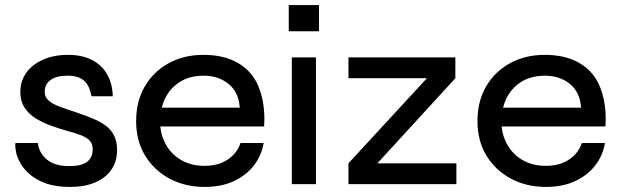

<svg xmlns="http://www.w3.org/2000/svg" viewBox="-20 -725 2442 756"><path d="M41 -162H129Q134 -122 165 -96.5Q196 -71 252 -71Q288 -71 308 -79.5Q328 -88 336.5 -103Q345 -118 345 -136Q345 -159 333 -171.5Q321 -184 299 -192.5Q277 -201 247 -209Q214 -218 181 -230Q148 -242 120.5 -259Q93 -276 76.5 -301.5Q60 -327 60 -364Q60 -395 73.5 -422Q87 -449 112.5 -468.5Q138 -488 172 -498.5Q206 -509 247 -509Q304 -509 343 -488.5Q382 -468 402.5 -431Q423 -394 424 -346H340Q333 -388 311 -407.5Q289 -427 245 -427Q202 -427 179 -410Q156 -393 156 -364Q156 -342 172 -328.5Q188 -315 215 -305Q242 -295 276 -284Q308 -273 337.5 -261.5Q367 -250 390.5 -234.5Q414 -219 427.5 -194.5Q441 -170 441 -134Q441 -90 419 -57.5Q397 -25 355.5 -7Q314 11 255 11Q201 11 163.5 -2Q126 -15 100.5 -36Q75 -57 61.5 -80.5Q48 -104 44 -122.5Q40 -141 40 -153Q40 -158 41 -162Z M927 -162H1018Q1010 -113 980 -74Q950 -35 901 -12Q852 11 786 11Q708 11 647 -22Q586 -55 551 -113Q516 -171 516 -248Q516 -326 550 -384.5Q584 -443 644 -476Q704 -509 781 -509Q862 -509 917 -477Q972 -445 996.5 -387.5Q1021 -330 1021 -256Q1021 -242 1020 -227H611Q616 -182 638.5 -147Q661 -112 698.5 -92Q736 -72 785 -72Q840 -72 877 -97Q914 -122 927 -162ZM782 -427Q717 -427 674 -392.5Q631 -358 617 -301H924Q920 -362 880 -394.5Q840 -427 782 -427Z M1236 -705V-602H1117V-705ZM1129 -499H1224V0H1129Z M1773 -417 1466 -82H1777V0H1352V-82L1661 -417H1352V-499H1773Z M2271 -162H2362Q2354 -113 2324 -74Q2294 -35 2245 -12Q2196 11 2130 11Q2052 11 1991 -22Q1930 -55 1895 -113Q1860 -171 1860 -248Q1860 -326 1894 -384.5Q1928 -443 1988 -476Q2048 -509 2125 -509Q2206 -509 2261 -477Q2316 -445 2340.5 -387.5Q2365 -330 2365 -256Q2365 -242 2364 -227H1955Q1960 -182 1982.5 -147Q2005 -112 2042.5 -92Q2080 -72 2129 -72Q2184 -72 2221 -97Q2258 -122 2271 -162ZM2126 -427Q2061 -427 2018 -392.5Q1975 -358 1961 -301H2268Q2264 -362 2224 -394.5Q2184 -427 2126 -427Z"/></svg>

Font: Syne Med Modified
Style: Regular
Weight: 500
Designer: Lucas Descroix
Foundry: Bonjour Monde
Version: Version 2.200